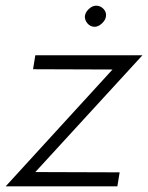

<svg xmlns="http://www.w3.org/2000/svg" viewBox="-32 -654 520 674"><path d="M363 -410 -12 0H380L388 -49L92 -50L468 -460H92L84 -411ZM266 -598Q265 -584 274.5 -572.5Q284 -561 298 -560Q312 -559 325.5 -571.5Q339 -584 340 -597Q342 -611 332 -622Q322 -633 308 -634Q294 -635 281 -623.5Q268 -612 266 -598Z"/></svg>

Font: Jost* 300 Light Italic
Style: Italic
Weight: 300
Italic angle: -10°
Version: Version 3.200; ttfautohint (v0.97) -l 8 -r 50 -G 200 -x 14 -